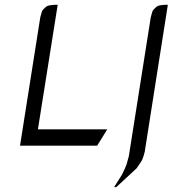

<svg xmlns="http://www.w3.org/2000/svg" viewBox="-20 -604 716 796"><path d="M453.1 171.9 485.8 120.1 498 94.2 504.9 77.1 514.2 43 605 -532.2 609.9 -549.8 612.8 -559.1 618.2 -565.9 627.9 -575.2 636.2 -580.1 644 -582 661.1 -584H675.8L580.1 24.9L575.2 43L568.8 60.1L555.2 81.1L551.8 85.9L545.9 94.2L461.9 171.9ZM63 0 147 -532.2 151.9 -549.8 154.8 -559.1 160.2 -565.9 169.9 -575.2 178.2 -580.1 187 -582 203.1 -584H219.2L137.2 -67.9H424.8L382.8 0Z"/></svg>

Font: Petahja
Style: Italic
Weight: 400
Designer: T. Christopher White
Version: Version 1.1